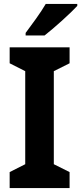

<svg xmlns="http://www.w3.org/2000/svg" viewBox="-20 -1047 412 974"><path d="M372 -1017V-1027H212C186 -982 142 -923 110 -880V-867H206C255 -905 338 -980 372 -1017ZM333 -93V-174L253 -214V-686L333 -726V-807H29V-726L108 -686V-214L29 -174V-93Z"/></svg>

Font: Noto Sans Kannada UI SemiCondensed
Style: Bold
Weight: 700
Width: 4
Designer: Jelle Bosma - Monotype Design Team
Foundry: Monotype Imaging Inc.
Version: Version 2.005